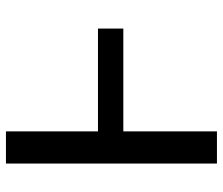

<svg xmlns="http://www.w3.org/2000/svg" viewBox="-73 -695 768 662"><g transform="rotate(-90 311.0 -364.0)"><path d="M543.5 -410.2V-322.8H168.9V-410.2ZM189 -727.5V0H78.1V-727.5Z"/></g></svg>

Font: Inter Cardless Tabular
Style: Regular
Weight: 400
Designer: Rasmus Andersson
Foundry: rsms
Version: Version 4.000;git-4fc901f